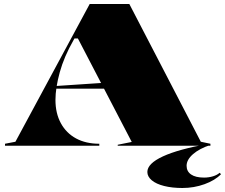

<svg xmlns="http://www.w3.org/2000/svg" viewBox="-20 -728 1124 959"><path d="M5 0V-10L57 -20L428 -708H626L983 -20L1031 -10V0H568V-5L638 -19L369 -536H352L347 -527Q300 -445 278.5 -367Q257 -289 257 -229Q257 -162 284 -112.5Q311 -63 360 -36.5Q409 -10 476 -10V0ZM208 -285V-295L507 -315V-285ZM1031 -4Q976 14 944 42Q912 70 912 100Q912 128 934.5 143.5Q957 159 999 159Q1023 159 1044 152.5Q1065 146 1077 135L1084 142Q1054 173 1001.5 192Q949 211 891 211Q840 211 800 201Q760 191 738 172.5Q716 154 716 131Q716 89 794 53Q872 17 1024 -10Z"/></svg>

Font: Kalnia SemiExpanded
Style: Bold
Weight: 700
Width: 6
Designer: Frida Medrano
Foundry: Frida Medrano
Version: Version 1.105